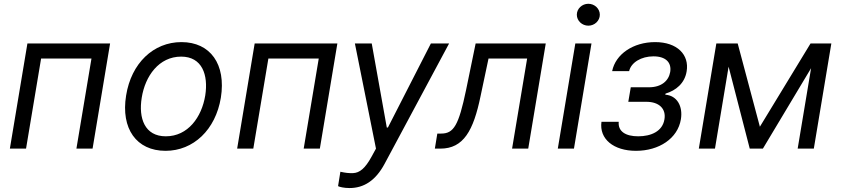

<svg xmlns="http://www.w3.org/2000/svg" viewBox="-20 -771 4364 996"><path d="M31.2 0H115.1L193.2 -467.3H454.5L376.4 0H460.2L551.1 -545.5H122.2Z M838.8 11.4C983.3 11.4 1098.4 -98 1125.7 -264.2C1153.4 -437.5 1071.4 -552.6 921.2 -552.6C775.9 -552.6 660.9 -443.2 634.2 -275.6C606.2 -103.7 687.9 11.4 838.8 11.4ZM715.2 -264.2C733 -376.4 804.3 -477.3 919.7 -477.3C1028.8 -477.3 1061.4 -382.1 1044.7 -275.6C1026.3 -163 954.9 -63.9 840.2 -63.9C730.5 -63.9 697.8 -157.7 715.2 -264.2Z M1210.2 0H1294L1372.2 -467.3H1633.5L1555.4 0H1639.2L1730.1 -545.5H1301.1Z M1793.3 204.5C1867.2 204.5 1928.3 166.2 1975.1 78.8L2309.7 -545.5H2215.2L1992.2 -109.4H1986.5L1908.4 -545.5H1821L1930.4 0L1907 42.6C1874.3 102.3 1845.9 125.7 1811.1 127.1C1786.9 127.5 1774.5 126.1 1745.7 120L1733.7 194.6C1741.5 198.9 1764.9 204.5 1793.3 204.5Z M2235.8 0H2264.2C2384.9 0 2436.1 -93.8 2473 -272.7L2514.2 -467.3H2714.5L2636.4 0H2720.2L2811.1 -545.5H2447.4L2397.7 -304C2359.4 -120.7 2333.8 -78.1 2268.5 -78.1H2248.6Z M2873.6 0H2957.4L3048.3 -545.5H2964.5ZM2972.3 -694.6C2972.3 -663.4 2999.3 -637.8 3032 -637.8C3064.6 -637.8 3091.6 -663.4 3091.6 -694.6C3091.6 -725.9 3064.6 -751.4 3032 -751.4C2999.3 -751.4 2972.3 -725.9 2972.3 -694.6Z M3189.6 -139.2H3100.1C3087.7 -49.7 3163.4 11.4 3279.1 11.4C3398.8 11.4 3495.7 -52.6 3512.1 -152C3523.4 -220.2 3491.8 -275.6 3431.1 -279.8L3432.5 -285.5C3486.5 -301.5 3532 -339.1 3541.9 -400.6C3556.5 -486.9 3493.3 -552.6 3378.6 -552.6C3264.6 -552.6 3173.3 -490.1 3155.5 -402H3243.6C3253.9 -447.1 3306.5 -478.7 3370 -478.7C3433.9 -478.7 3464.5 -446.4 3456.7 -397.7C3448.9 -352.3 3411.9 -318.2 3345.9 -318.2H3252.1L3239.3 -242.9H3333.1C3399.5 -242.9 3436.1 -206.3 3426.8 -152C3416.9 -89.8 3357.6 -63.9 3290.5 -63.9C3224.8 -63.9 3185 -89.8 3189.6 -139.2Z M3921.9 -113.6 3806.8 -545.5H3696L3605.1 0H3688.9L3759.6 -425.1L3869.3 0H3937.5L4187.5 -417.3L4117.9 0H4201.7L4292.6 -545.5H4184.7Z"/></svg>

Font: Margiela Sans
Style: Italic
Weight: 400
Italic angle: -9.39999°
Designer: Stefan Endress, Andreas Faust
Version: Version 1.100;FEAKit 1.0